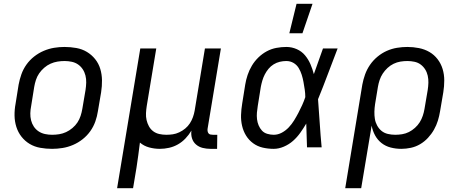

<svg xmlns="http://www.w3.org/2000/svg" viewBox="-20 -775 2440 1010"><path d="M254 8Q222 8 191.5 2.5Q161 -3 136 -18Q111 -33 93 -56Q75 -79 66 -107.5Q57 -136 56.5 -167Q56 -198 62 -230L78 -330Q83 -357 92.5 -384Q102 -411 119 -435Q136 -459 159.5 -477.5Q183 -496 210 -507.5Q237 -519 264.5 -523.5Q292 -528 319 -528Q351 -528 381.5 -522.5Q412 -517 437 -502Q462 -487 480.5 -464Q499 -441 507.5 -412.5Q516 -384 516.5 -353Q517 -322 512 -290L495 -190Q491 -163 481.5 -136Q472 -109 455 -85Q438 -61 414.5 -42.5Q391 -24 364 -12.5Q337 -1 309 3.5Q281 8 254 8ZM254 -66Q273 -66 291.5 -69Q310 -72 327.5 -80Q345 -88 361 -101.5Q377 -115 387.5 -131Q398 -147 404 -165.5Q410 -184 413 -202L430 -302Q433 -322 433.5 -341Q434 -360 429.5 -378Q425 -396 415 -411Q405 -426 390.5 -436Q376 -446 357.5 -450Q339 -454 320 -454Q301 -454 282.5 -451Q264 -448 246 -440Q228 -432 212.5 -418.5Q197 -405 186 -389Q175 -373 169 -354.5Q163 -336 160 -318L144 -218Q140 -198 139.5 -179Q139 -160 143.5 -142Q148 -124 158 -109Q168 -94 183 -84Q198 -74 216.5 -70Q235 -66 254 -66Z M596 215 718 -520H802L752 -218Q749 -199 748 -180Q747 -161 751 -143.5Q755 -126 763.5 -110.5Q772 -95 786 -84.5Q800 -74 818 -70Q836 -66 855 -66Q872 -66 889 -68.5Q906 -71 923 -79Q940 -87 954.5 -99Q969 -111 979 -126.5Q989 -142 995 -159Q1001 -176 1004 -193L1058 -520H1142L1072 -98Q1071 -92 1072 -85.5Q1073 -79 1076.5 -74Q1080 -69 1086.5 -67.5Q1093 -66 1100 -66H1123L1122 8H1087Q1066 8 1046 3Q1026 -2 1011 -15Q996 -28 990 -47.5Q984 -67 987 -88Q974 -66 956 -47Q938 -28 916 -15.5Q894 -3 869.5 2.5Q845 8 821 8Q792 8 764.5 0.5Q737 -7 716 -25Q712 8 707.5 41Q703 74 698 107L680 215Z M1420 8Q1390 8 1362 1.5Q1334 -5 1311.5 -21.5Q1289 -38 1274.5 -61.5Q1260 -85 1253.5 -113Q1247 -141 1248 -170.5Q1249 -200 1254 -230L1270 -330Q1274 -355 1282.5 -380.5Q1291 -406 1305 -429.5Q1319 -453 1339 -472.5Q1359 -492 1383 -505Q1407 -518 1433.5 -523Q1460 -528 1486 -528Q1515 -528 1541 -516.5Q1567 -505 1584.5 -484Q1602 -463 1613 -437.5Q1624 -412 1631 -385Q1643 -419 1655 -452.5Q1667 -486 1679 -520H1756Q1730 -453 1705 -386Q1680 -319 1653 -253Q1658 -190 1662 -126.5Q1666 -63 1672 0H1595Q1594 -31 1593 -62.5Q1592 -94 1591 -125Q1577 -101 1560 -77Q1543 -53 1521.5 -34Q1500 -15 1473 -3.5Q1446 8 1420 8ZM1420 -66Q1442 -66 1462.5 -77Q1483 -88 1499 -105Q1515 -122 1527 -141.5Q1539 -161 1549.5 -181Q1560 -201 1569.5 -222Q1579 -243 1586 -264Q1586 -284 1583 -304Q1580 -324 1576.5 -343.5Q1573 -363 1567 -382Q1561 -401 1551 -417.5Q1541 -434 1524 -444Q1507 -454 1486 -454Q1469 -454 1452 -450Q1435 -446 1419.5 -436.5Q1404 -427 1392.5 -413Q1381 -399 1373 -383.5Q1365 -368 1360 -351Q1355 -334 1352 -318L1336 -218Q1333 -200 1331.5 -182.5Q1330 -165 1332 -148Q1334 -131 1340.5 -115.5Q1347 -100 1358 -88Q1369 -76 1386 -71Q1403 -66 1420 -66ZM1502 -600 1540 -755H1624L1571 -600Z M1796 215 1886 -330Q1891 -357 1900.5 -383.5Q1910 -410 1926.5 -434Q1943 -458 1966 -477Q1989 -496 2015 -507.5Q2041 -519 2068.5 -523.5Q2096 -528 2123 -528Q2154 -528 2184 -522Q2214 -516 2239 -501.5Q2264 -487 2282 -463.5Q2300 -440 2308.5 -411.5Q2317 -383 2317 -352Q2317 -321 2312 -290L2295 -190Q2291 -165 2283.5 -140.5Q2276 -116 2263 -93Q2250 -70 2231.5 -50Q2213 -30 2190 -16.5Q2167 -3 2141.5 2.5Q2116 8 2091 8Q2062 8 2035 1Q2008 -6 1987 -22.5Q1966 -39 1953 -63Q1940 -87 1935 -114L1880 215ZM2059 -66Q2077 -66 2095.5 -69Q2114 -72 2131 -80.5Q2148 -89 2163 -102.5Q2178 -116 2188 -132Q2198 -148 2204 -166Q2210 -184 2213 -202L2230 -302Q2233 -321 2233.5 -340Q2234 -359 2230 -377Q2226 -395 2216.5 -410Q2207 -425 2193 -435.5Q2179 -446 2160.5 -450Q2142 -454 2123 -454Q2105 -454 2086.5 -451Q2068 -448 2050.5 -439.5Q2033 -431 2018.5 -417.5Q2004 -404 1993.5 -388Q1983 -372 1977 -354Q1971 -336 1968 -318L1953 -227Q1950 -207 1949.5 -187.5Q1949 -168 1952 -149.5Q1955 -131 1964 -114.5Q1973 -98 1987 -86.5Q2001 -75 2020 -70.5Q2039 -66 2059 -66Z"/></svg>

Font: Iosevka Extended
Style: Italic
Weight: 400
Width: 7
Italic angle: -9°
Monospace: yes
Designer: Belleve Invis
Foundry: Belleve Invis
Version: Version 32.5.0; ttfautohint (v1.8.4)